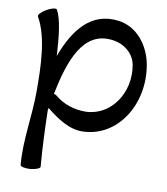

<svg xmlns="http://www.w3.org/2000/svg" viewBox="-89 -637 843 968"><g transform="rotate(10 332.5 -152.5)"><path d="M36 -508C92 -410 95 -262 95 -133C95 -7 69 119 80 244C81 253 104 258 132 256C160 253 182 244 181 236C173 140 169 44 167 -51C168 -55 168 -59 169 -63C226 -17 290 26 358 24C539 20 653 -169 619 -362C602 -460 536 -545 440 -557C299 -575 217 -471 164 -328C159 -425 149 -515 124 -559C120 -566 96 -561 72 -547C48 -533 32 -516 36 -508ZM198 -131C194 -135 189 -137 183 -137C218 -311 274 -476 427 -456C487 -449 539 -408 549 -349C573 -213 487 -81 357 -77C299 -76 242 -94 198 -131Z"/></g></svg>

Font: Nupuram Medium
Style: Regular
Weight: 500
Designer: Santhosh Thottingal (santhosh.thottingal@gmail.com)
Foundry: SMC
Version: Version 1.000